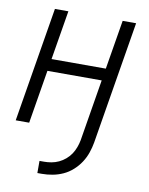

<svg xmlns="http://www.w3.org/2000/svg" viewBox="-83 -581 666 857"><g transform="rotate(10 250.0 -152.5)"><path d="M146 215V160H167Q183 160 200 157Q217 154 233 146.5Q249 139 263 127Q277 115 286.5 100.5Q296 86 302 69.5Q308 53 311 37L357 -242H111L71 0H10L96 -520H157L120 -297H366L403 -520H464L372 37Q368 60 360 83.5Q352 107 338 128.5Q324 150 304.5 167.5Q285 185 262 195.5Q239 206 214.5 210.5Q190 215 167 215Z"/></g></svg>

Font: Iosevka Term Curly Light
Style: Italic
Weight: 300
Italic angle: -9°
Designer: Belleve Invis
Foundry: Belleve Invis
Version: Version 32.3.0